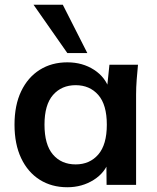

<svg xmlns="http://www.w3.org/2000/svg" viewBox="-20 -777 660 807"><path d="M263 10Q197 10 147 -21.5Q97 -53 69 -112Q41 -171 41 -253Q41 -335 69 -393.5Q97 -452 147 -483.5Q197 -515 263 -515Q327 -515 375.5 -483.5Q424 -452 440 -399H429L440 -505H560Q557 -474 554.5 -442Q552 -410 552 -379V0H428L427 -104H439Q423 -52 374 -21Q325 10 263 10ZM298 -86Q357 -86 393 -127.5Q429 -169 429 -253Q429 -337 393 -378Q357 -419 298 -419Q239 -419 203 -378Q167 -337 167 -253Q167 -169 202.5 -127.5Q238 -86 298 -86ZM263 -554 121 -757H244L347 -554Z"/></svg>

Font: Mulish ExtraLight
Style: Bold
Weight: 700
Version: Version 3.603